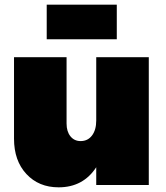

<svg xmlns="http://www.w3.org/2000/svg" viewBox="-20 -792 712 822"><path d="M480 -772V-624H180V-772ZM392 -547H617V0H392V-76Q336 10 231 10Q146 10 93 -47Q40 -104 40 -198V-547H265V-263Q265 -229 281.5 -208.5Q298 -188 325 -188Q356 -188 374 -212Q392 -236 392 -276Z"/></svg>

Font: MontserratBlack
Style: Regular
Weight: 900
Designer: Julieta Ulanovsky
Foundry: Julieta Ulanovsky
Version: Version 4.000